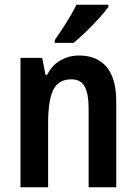

<svg xmlns="http://www.w3.org/2000/svg" viewBox="-20 -786 572 806"><path d="M312 -553Q387 -553 427.5 -505Q468 -457 468 -360V0H352V-332Q352 -392 335.5 -422.5Q319 -453 280 -453Q225 -453 203.5 -408.5Q182 -364 182 -268V0H66V-543H157L171 -472H178Q198 -512 233.5 -532.5Q269 -553 312 -553ZM435 -757Q421 -737 395.5 -709Q370 -681 341 -653Q312 -625 289 -606H210V-618Q236 -655 260 -693.5Q284 -732 301 -766H435Z"/></svg>

Font: Noto Sans Myanmar Condensed SemiBold
Style: Regular
Weight: 600
Width: 3
Designer: Monotype Design Team
Foundry: Monotype Imaging Inc.
Version: Version 2.107; ttfautohint (v1.8.4.7-5d5b)